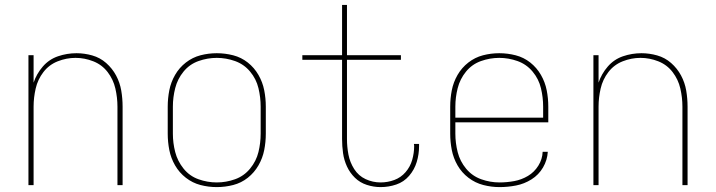

<svg xmlns="http://www.w3.org/2000/svg" viewBox="-20 -755 2920 783"><path d="M96 0H117V-320Q117 -357 125.5 -394Q134 -431 157 -461Q180 -491 215.5 -505Q251 -519 288 -519Q325 -519 360.5 -505Q396 -491 419 -461Q442 -431 450.5 -394Q459 -357 459 -320V0H480V-320Q480 -353 474.5 -385.5Q469 -418 453.5 -447Q438 -476 413 -498Q388 -520 356 -529Q324 -538 292 -538Q253 -538 216.5 -525.5Q180 -513 154.5 -483.5Q129 -454 117 -418V-530H96Z M864 8Q898 8 931 -0.5Q964 -9 990.5 -30Q1017 -51 1034 -80.5Q1051 -110 1057.5 -143Q1064 -176 1064 -210V-320Q1064 -354 1057.5 -387Q1051 -420 1034 -449.5Q1017 -479 990.5 -500Q964 -521 931 -529.5Q898 -538 864 -538Q830 -538 797.5 -529.5Q765 -521 738 -500Q711 -479 694 -449.5Q677 -420 670.5 -387Q664 -354 664 -320V-210Q664 -176 670.5 -143Q677 -110 694 -80.5Q711 -51 738 -30Q765 -9 797.5 -0.5Q830 8 864 8ZM864 -11Q826 -11 789.5 -24Q753 -37 728.5 -67.5Q704 -98 694.5 -135Q685 -172 685 -210V-320Q685 -358 694.5 -395.5Q704 -433 728.5 -463Q753 -493 789.5 -506Q826 -519 864 -519Q902 -519 938.5 -506Q975 -493 1000 -463Q1025 -433 1034 -395.5Q1043 -358 1043 -320V-210Q1043 -172 1034 -135Q1025 -98 1000 -67.5Q975 -37 938.5 -24Q902 -11 864 -11Z M1532 8Q1565 8 1596 -2.5Q1627 -13 1648.5 -38Q1670 -63 1679.5 -94.5Q1689 -126 1689 -159Q1689 -163 1689 -168H1668Q1669 -164 1669 -160Q1669 -131 1661 -103Q1653 -75 1634 -53Q1615 -31 1588 -21Q1561 -11 1532 -11Q1500 -11 1471 -24.5Q1442 -38 1424.5 -65.5Q1407 -93 1401 -124.5Q1395 -156 1395 -188V-511H1615V-530H1395V-735H1375V-530H1213V-511H1375V-188Q1375 -159 1379 -130.5Q1383 -102 1395 -76Q1407 -50 1427.5 -30Q1448 -10 1476 -1Q1504 8 1532 8Z M2017 8Q2051 8 2084.5 1.5Q2118 -5 2147.5 -23.5Q2177 -42 2194.5 -72Q2212 -102 2214 -136H2193Q2192 -106 2175.5 -79.5Q2159 -53 2133 -37.5Q2107 -22 2077 -16.5Q2047 -11 2017 -11Q1979 -11 1942.5 -24Q1906 -37 1881 -67Q1856 -97 1846.5 -134.5Q1837 -172 1837 -210V-256H2216V-320Q2216 -354 2209.5 -387Q2203 -420 2186 -449.5Q2169 -479 2142.5 -500Q2116 -521 2083 -529.5Q2050 -538 2016 -538Q1982 -538 1949.5 -529.5Q1917 -521 1890 -500Q1863 -479 1846 -449.5Q1829 -420 1822.5 -387Q1816 -354 1816 -320V-210Q1816 -176 1822.5 -143Q1829 -110 1846 -80.5Q1863 -51 1890.5 -30Q1918 -9 1951 -0.5Q1984 8 2017 8ZM1837 -275V-320Q1837 -358 1846.5 -395.5Q1856 -433 1880.5 -463Q1905 -493 1941.5 -506Q1978 -519 2016 -519Q2054 -519 2090.5 -506Q2127 -493 2152 -463Q2177 -433 2186 -395.5Q2195 -358 2195 -320V-275Z M2400 0H2421V-320Q2421 -357 2429.5 -394Q2438 -431 2461 -461Q2484 -491 2519.5 -505Q2555 -519 2592 -519Q2629 -519 2664.5 -505Q2700 -491 2723 -461Q2746 -431 2754.5 -394Q2763 -357 2763 -320V0H2784V-320Q2784 -353 2778.5 -385.5Q2773 -418 2757.5 -447Q2742 -476 2717 -498Q2692 -520 2660 -529Q2628 -538 2596 -538Q2557 -538 2520.5 -525.5Q2484 -513 2458.5 -483.5Q2433 -454 2421 -418V-530H2400Z"/></svg>

Font: Iosevka Sparkle Thin
Style: Regular
Weight: 100
Designer: Belleve Invis
Foundry: Belleve Invis
Version: Version 4.5.0; ttfautohint (v1.8.3)